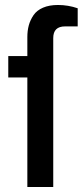

<svg xmlns="http://www.w3.org/2000/svg" viewBox="-20 -751 332 771"><path d="M89.8 0V-439.9H13.2V-525.9H89.8V-602.1Q89.8 -627.9 95.7 -649.4Q101.6 -670.9 114.7 -690.2Q127.9 -709.5 152.8 -720.2Q177.7 -731 212.9 -731Q253.4 -731 292 -717.8V-645H241.2Q193.8 -645 193.8 -598.1V0Z"/></svg>

Font: Archivo Medium
Style: Regular
Weight: 500
Designer: Hector Gatti
Foundry: Omnibus-Type
Version: Version 2.001